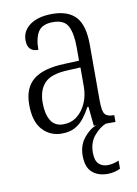

<svg xmlns="http://www.w3.org/2000/svg" viewBox="-87 -601 637 890"><g transform="rotate(-10 231.5 -156.5)"><path d="M170 10Q116 10 80 -29Q44 -68 44 -148Q44 -227 91.5 -265Q139 -303 238 -306L307 -309V-372Q307 -436 289.5 -471Q272 -506 219 -506Q168 -506 149 -476Q130 -446 130 -391Q79 -391 79 -445Q79 -489 117 -516.5Q155 -544 222 -544Q296 -544 332.5 -504.5Q369 -465 369 -372V-110Q369 -61 380 -46.5Q391 -32 421 -32H424V0H322L313 -91H308Q293 -63 275 -40Q257 -17 232 -3.5Q207 10 170 10ZM185 -31Q222 -31 249.5 -52.5Q277 -74 292.5 -109.5Q308 -145 308 -188V-277L248 -274Q169 -271 138 -238Q107 -205 107 -145Q107 -94 125.5 -62.5Q144 -31 185 -31ZM347 231Q302 231 274.5 206.5Q247 182 247 128Q247 79 275 44.5Q303 10 334 0H379Q350 11 323 42.5Q296 74 296 122Q296 159 312 175Q328 191 354 191Q379 191 407 179V217Q394 224 378 227.5Q362 231 347 231Z"/></g></svg>

Font: Noto Serif Lao Condensed Light
Style: Regular
Weight: 300
Width: 3
Designer: Monotype Design Team
Foundry: Monotype Imaging Inc.
Version: Version 2.003; ttfautohint (v1.8.4.7-5d5b)